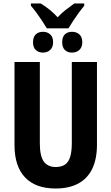

<svg xmlns="http://www.w3.org/2000/svg" viewBox="-20 -1069 638 1099"><path d="M248 -907Q234 -930 219.5 -952Q205 -974 189.5 -995Q174 -1016 157 -1036V-1049H213Q240 -1033 264.5 -1013Q289 -993 310 -970Q332 -994 356 -1012.5Q380 -1031 405 -1049H462V-1036Q447 -1018 431.5 -997Q416 -976 401 -953Q386 -930 372 -907ZM226 -768Q200 -768 184.5 -783Q169 -798 169 -827Q169 -857 184.5 -872Q200 -887 226 -887Q251 -887 267.5 -872Q284 -857 284 -827Q284 -799 267.5 -783.5Q251 -768 226 -768ZM392 -768Q366 -768 351 -783Q336 -798 336 -827Q336 -857 351 -872Q366 -887 392 -887Q418 -887 434.5 -872Q451 -857 451 -827Q451 -799 434.5 -783.5Q418 -768 392 -768ZM535 -240Q535 -160 508.5 -104Q482 -48 429 -19Q376 10 298 10Q184 10 123.5 -53.5Q63 -117 63 -239V-714H208V-249Q208 -175 231 -144Q254 -113 299 -113Q331 -113 351.5 -126.5Q372 -140 381.5 -170.5Q391 -201 391 -250V-714H535Z"/></svg>

Font: Noto Sans Display Condensed
Style: Bold
Weight: 700
Width: 3
Designer: Monotype Design Team
Foundry: Monotype Imaging Inc.
Version: Version 2.003